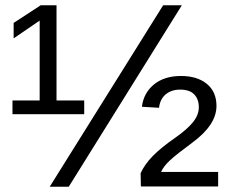

<svg xmlns="http://www.w3.org/2000/svg" viewBox="-20 -708 874 728"><path d="M27.3 -274.9H299.3V-327.1H194.3V-688H134.3L31.7 -621.1V-562.5L130.4 -629.9V-327.1H27.3ZM240.7 0 669.4 -688H598.6L168.5 0ZM514.2 -1H807.1V-56.2H590.8C597.3 -70.8 608.7 -85.6 625 -100.6C641.3 -115.6 669.3 -137.7 709 -167C770.2 -211.9 800.8 -258.3 800.8 -306.2C800.8 -342 788.7 -369.9 764.4 -389.9C740.2 -409.9 707.4 -419.9 666 -419.9C624 -419.9 589.9 -409.2 563.7 -387.7C537.5 -366.2 522.3 -338.1 518.1 -303.2L583 -299.3C585.6 -321.5 594.1 -338.5 608.4 -350.3C622.7 -362.2 641 -368.2 663.1 -368.2C687.2 -368.2 705 -362.1 716.6 -349.9C728.1 -337.6 733.9 -321.5 733.9 -301.3C733.9 -282.4 726.7 -263.8 712.4 -245.6C698.1 -227.4 675.1 -207.2 643.6 -185.1C608.7 -161 580.8 -138.3 559.8 -116.9C538.8 -95.6 523.3 -73.7 513.2 -51.3Z"/></svg>

Font: Arimo
Style: Regular
Weight: 400
Designer: Steve Matteson
Foundry: Monotype Imaging Inc.
Version: Version 1.32